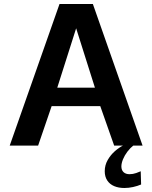

<svg xmlns="http://www.w3.org/2000/svg" viewBox="-20 -731 765 964"><path d="M28.8 0 278.8 -710.9H446.3L695.8 0H553.2L483.4 -198.2H239.3L171.4 0ZM267.6 -291H456.5L362.3 -588.9ZM604.5 212.9Q575.7 212.9 553.5 203.6Q531.2 194.3 518.6 175.3Q505.9 156.2 505.9 128.9Q505.9 98.1 520.8 72.3Q535.6 46.4 557.6 27.3Q579.6 8.3 601.1 -2H651.4Q633.8 11.7 619.6 30.5Q605.5 49.3 597.4 69.1Q589.4 88.9 589.4 104.5Q589.4 123 600.3 133.3Q611.3 143.6 630.4 143.6Q647.5 143.6 664.1 137.7Q680.7 131.8 686.5 128.9L688.5 195.3Q670.4 203.1 648.2 208Q626 212.9 604.5 212.9Z"/></svg>

Font: Comme SemiBold
Style: Regular
Weight: 600
Version: Version 1.000;gftools[0.9.27]